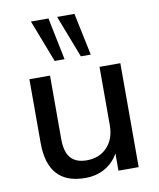

<svg xmlns="http://www.w3.org/2000/svg" viewBox="-87 -842 759 917"><g transform="rotate(-10 293.0 -383.5)"><path d="M512 -504V0H414V-84Q390 -40 348 -16.5Q306 7 253 7Q71 7 71 -195V-504H171V-196Q171 -134 196.5 -104.5Q222 -75 274 -75Q336 -75 373.5 -115Q411 -155 411 -221V-504ZM205 -569 126 -774H211L253 -569ZM332 -569 253 -774H337L380 -569Z"/></g></svg>

Font: Muli SemiBold
Style: Regular
Weight: 600
Designer: Vernon Adams
Foundry: Vernon Adams
Version: Version 2.000